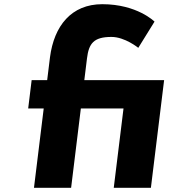

<svg xmlns="http://www.w3.org/2000/svg" viewBox="-20 -895 807 915"><path d="M522.1 0H699.1L762.1 -513H381.8L394.6 -617C403.3 -688 426.5 -719 511.2 -719C575.3 -719 639 -667 639 -667L716.4 -792C716.4 -792 633.6 -875 467.4 -875C320.3 -875 237.6 -772 218.2 -622L204.8 -513H130.8L114.3 -378H188.3L141.9 0H318.9L365.3 -378H568.6Z"/></svg>

Font: Hussar
Style: BdSuprExtOblOne
Weight: 700
Foundry: Cannot Into Space Fonts
Version: Version 2.00